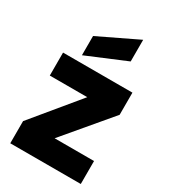

<svg xmlns="http://www.w3.org/2000/svg" viewBox="-202 -926 899 1021"><g transform="rotate(30 248.0 -415.0)"><path d="M222 -141H464V0H31V-136L263 -417H33V-558H459V-422ZM368 -697 127 -596V-714L368 -830Z"/></g></svg>

Font: IBM-Poppins
Style: Poppins-Bold
Weight: 700
Designer: Mike Abbink, Paul van der Laan, Pieter van Rosmalen, Ben Mitchell, Mark Frömberg
Foundry: Bold Monday
Version: Version 1.1